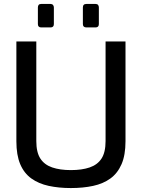

<svg xmlns="http://www.w3.org/2000/svg" viewBox="-20 -947 719 973"><path d="M339 6Q278 6 227 -5Q176 -16 139 -42.5Q102 -69 82.5 -115Q63 -161 63 -231V-737H164V-232Q164 -175 184.5 -143.5Q205 -112 244.5 -98.5Q284 -85 339 -85Q395 -85 434.5 -98.5Q474 -112 494.5 -143.5Q515 -175 515 -232V-737H616V-231Q616 -161 596 -115Q576 -69 539.5 -42.5Q503 -16 452 -5Q401 6 339 6ZM418 -808Q400 -808 400 -825V-909Q400 -927 418 -927H464Q473 -927 477 -922Q481 -917 481 -909V-825Q481 -808 464 -808ZM189 -808Q172 -808 172 -825V-909Q172 -927 189 -927H236Q244 -927 248.5 -922Q253 -917 253 -909V-825Q253 -808 236 -808Z"/></svg>

Font: Exo Thin Medium
Style: Regular
Weight: 500
Version: Version 2.000